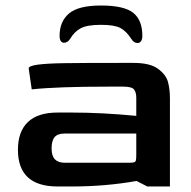

<svg xmlns="http://www.w3.org/2000/svg" viewBox="-20 -676 691 696"><path d="M45 -133Q45 -199 81 -233.5Q117 -268 189 -268H240Q349 -268 474 -256V-322Q474 -341 466 -351.5Q458 -362 426 -362H376Q187 -362 95 -352L84 -428Q84 -437 116 -441.5Q148 -446 213 -447Q278 -448 414 -448H464Q524 -448 553 -426.5Q582 -405 589 -378.5Q596 -352 596 -320V0H514L475 -20Q363 0 239 0H189Q45 0 45 -133ZM444 -86Q460 -86 465.5 -87.5Q471 -89 472.5 -94.5Q474 -100 474 -115V-192H215Q189 -192 178 -179Q167 -166 167 -138Q167 -111 179 -98.5Q191 -86 215 -86ZM496 -546Q496 -533 491 -526.5Q486 -520 479 -520Q465 -520 456 -535Q438 -563 416.5 -574.5Q395 -586 346 -586Q297 -586 273.5 -574Q250 -562 234 -535Q225 -521 212 -521Q205 -521 200.5 -527Q196 -533 196 -546Q196 -598 230 -627Q264 -656 346 -656Q430 -656 463 -629.5Q496 -603 496 -546Z"/></svg>

Font: Gold
Style: Regular
Weight: 400
Designer: jaiki
Version: Version 1.000